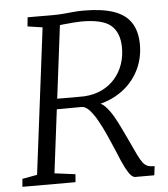

<svg xmlns="http://www.w3.org/2000/svg" viewBox="-53 -799 740 847"><g transform="rotate(-5 317.0 -375.5)"><path d="M12 0 15 -35 81 -47 162 -693 96 -703 100 -743H219Q240 -743 261.2 -745Q282.5 -747 304.2 -749Q326 -751 348 -751Q429.5 -751 481 -733.2Q532.5 -715.5 557.2 -678.5Q582 -641.5 583 -584Q584 -519.5 556.5 -465.8Q529 -412 478.5 -376.5Q428 -341 360.5 -329.5L370.5 -338Q389.5 -339.5 408.2 -319.8Q427 -300 443.8 -270.8Q460.5 -241.5 473.8 -212.5Q487 -183.5 496 -166Q515 -124.5 527.2 -99.2Q539.5 -74 549.2 -61.2Q559 -48.5 570.8 -44.2Q582.5 -40 601 -40L596 0H511Q503 0 493 -10Q483 -20 469.2 -46.5Q455.5 -73 436 -122Q421.5 -157 405.2 -193Q389 -229 372 -259.5Q355 -290 337.8 -308.8Q320.5 -327.5 304 -328Q302 -328 286.5 -328Q271 -328 249.8 -327.8Q228.5 -327.5 208 -327.5Q187.5 -327.5 175.5 -327.5L183 -374Q195 -374 215.8 -373.8Q236.5 -373.5 258.5 -373.5Q280.5 -373.5 297.5 -373.8Q314.5 -374 319 -374Q362 -376.5 396.5 -393Q431 -409.5 455 -437Q479 -464.5 491.5 -500.5Q504 -536.5 503 -578Q501.5 -641 465 -672.5Q428.5 -704 334 -704Q324.5 -704 300.2 -702.2Q276 -700.5 253.2 -698Q230.5 -695.5 224.5 -693L243.5 -732.5L158 -47L250 -35L247 0Z"/></g></svg>

Font: Merriweather Light
Style: Italic
Weight: 300
Italic angle: -7.8°
Designer: Eben Sorkin
Foundry: Eben Sorkin
Version: Version 2.101